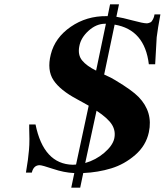

<svg xmlns="http://www.w3.org/2000/svg" viewBox="-20 -779 756 881"><path d="M716 -713Q704 -649 699 -608L692 -484H663Q644 -643 506 -666L458 -437Q494 -421 509 -411Q586 -365 616 -334Q683 -265 663 -172Q650 -111 600.5 -68Q551 -25 490.5 -6.5Q430 12 362 15L348 82H307L321 15H319Q274 13 223.5 -4Q173 -21 162 -21Q134 -21 126 13H99Q110 -51 113 -91Q115 -112 115 -141Q115 -170 114 -189V-208H143Q180 -26 314 -23Q324 -23 329 -24L387 -294Q382 -297 363 -307.5Q344 -318 333 -324Q256 -365 225.5 -411Q195 -457 213 -529Q232 -606 304.5 -656Q377 -706 469 -705H474L485 -759H526L514 -702Q541 -698 589 -685Q637 -672 653 -672Q658 -672 662.5 -673.5Q667 -675 670.5 -676.5Q674 -678 676.5 -682Q679 -686 680.5 -688Q682 -690 684 -695Q686 -700 686.5 -701.5Q687 -703 688 -708L689 -713ZM466 -670H462Q422 -670 386.5 -638Q351 -606 344 -567Q336 -527 357 -501.5Q378 -476 421 -455ZM504 -142Q512 -177 494 -206.5Q476 -236 423 -271L371 -31Q420 -45 458 -77.5Q496 -110 504 -142Z"/></svg>

Font: GFS Artemisia
Style: Bold Italic
Weight: 700
Italic angle: -12°
Designer: Designed by Takis Katsoulidis and George D. Matthiopoulos.
Foundry: Designed by Takis Katsoulidis and George D. Matthiopoulos.
Version: Version 1.0